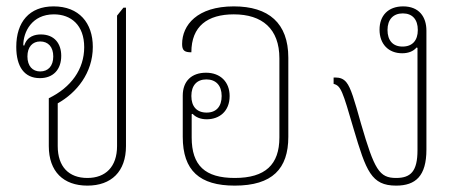

<svg xmlns="http://www.w3.org/2000/svg" viewBox="-20 -572 1453 602"><path d="M254 10C329 10 375 -34 375 -114V-548H367L347 -523V-114C347 -49 311 -14 254 -14C196 -14 161 -49 161 -114V-248C220 -281 271 -343 271 -425C271 -500 228 -552 148 -552C72 -552 31 -503 31 -425C31 -362 57 -327 105 -327C147 -327 172 -354 172 -397C172 -435 151 -464 108 -464C91 -464 65 -459 56 -429L53 -430C53 -472 80 -527 149 -527C203 -527 244 -493 244 -424C244 -355 203 -298 133 -264V-114C133 -34 179 10 254 10ZM106 -348C82 -348 66 -365 66 -395C66 -425 82 -442 106 -442C131 -442 147 -425 147 -395C147 -365 131 -348 106 -348Z M716 10C834 10 884 -43 884 -143V-391C884 -500 822 -552 713 -552C598 -552 551 -493 551 -434C551 -414 558 -408 580 -408C580 -490 631 -527 713 -527C802 -527 856 -482 856 -389V-141C856 -56 812 -14 716 -14C623 -14 581 -53 581 -141V-214L584 -215C593 -205 608 -198 628 -198C668 -198 700 -223 700 -271C700 -315 671 -344 626 -344C581 -344 553 -318 553 -272V-143C553 -37 606 10 716 10ZM628 -219C597 -219 580 -238 580 -271C580 -304 597 -323 627 -323C657 -323 675 -304 675 -271C675 -238 658 -219 628 -219Z M1222 10C1283 10 1317 -20 1317 -103V-476C1317 -519 1294 -552 1244 -552C1197 -552 1170 -523 1170 -479C1170 -434 1198 -405 1241 -405C1260 -405 1276 -411 1286 -423L1289 -422V-101C1289 -35 1268 -14 1222 -14C1169 -14 1154 -40 1112 -184C1091 -259 1080 -297 1066 -314C1057 -325 1046 -329 1031 -329H1026V-309C1049 -303 1054 -287 1089 -167C1128 -36 1144 10 1222 10ZM1242 -426C1212 -426 1195 -445 1195 -478C1195 -511 1213 -530 1243 -530C1273 -530 1290 -511 1290 -478C1290 -445 1273 -426 1242 -426Z"/></svg>

Font: Noto Serif Thai SemiCondensed Thin
Style: Regular
Weight: 100
Width: 4
Designer: Monotype Design Team
Foundry: Monotype Imaging Inc.
Version: Version 2.002